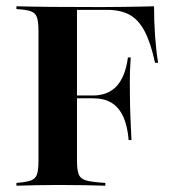

<svg xmlns="http://www.w3.org/2000/svg" viewBox="-20 -591 550 611"><path d="M32.3 0V-8.9Q62.9 -11.3 77.8 -16.5Q92.7 -21.8 97.6 -35.9Q102.4 -50 102.4 -78.2V-492.7Q102.4 -521.8 97.6 -535.9Q92.7 -550 77.8 -555.2Q62.9 -560.5 32.3 -562.1V-571Q116.1 -568.5 300.8 -568.5Q332.3 -568.5 362.5 -569Q392.7 -569.4 420.2 -569.8Q447.6 -570.2 470.2 -571Q470.2 -522.6 473.4 -477.4Q476.6 -432.3 483.1 -391.1H473.4Q459.7 -454.8 440.3 -491.5Q421 -528.2 392.3 -544Q363.7 -559.7 320.2 -559.7H225V-78.2Q225 -49.2 231 -35.1Q237.1 -21 256.5 -16.1Q275.8 -11.3 315.3 -8.9V0Q291.9 -0.8 254 -1.6Q216.1 -2.4 166.1 -2.4Q129 -2.4 94.4 -1.6Q59.7 -0.8 32.3 0ZM199.2 -278.2V-287.1H358.9V-278.2ZM389.5 -145.2Q385.5 -191.9 371.4 -221.4Q357.3 -250.8 333.9 -264.5Q310.5 -278.2 275.8 -278.2V-287.1Q323.4 -287.1 351.2 -316.9Q379 -346.8 387.1 -408.1H396Q392.7 -358.1 393.1 -331.5Q393.5 -304.8 393.5 -283.1Q393.5 -265.3 394 -247.6Q394.4 -229.8 395.6 -206Q396.8 -182.3 398.4 -145.2Z"/></svg>

Font: Playfair 144pt
Style: Bold
Weight: 700
Version: Version 2.001;gftools[0.9.30]